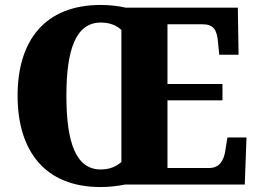

<svg xmlns="http://www.w3.org/2000/svg" viewBox="-20 -745 1038 775"><path d="M386 10C418 10 456 6 484 0H968L975 -190H898L890 -140C884 -96 865 -67 825 -67H656V-340H878V-406H656V-647H797C841 -647 856 -626 860 -574L865 -524H943L940 -714H488C459 -721 420 -725 387 -725C160 -725 51 -580 51 -359C51 -137 160 10 386 10ZM386 -61C286 -61 248 -171 248 -358C248 -545 286 -654 387 -654C425 -654 452 -641 470 -624V-91C447 -72 423 -61 386 -61Z"/></svg>

Font: Noto Serif Ethiopic SemiCondensed Black
Style: Regular
Weight: 900
Width: 4
Designer: Monotype Design Team
Foundry: Monotype Imaging Inc.
Version: Version 2.102